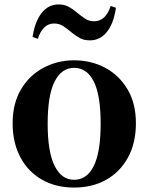

<svg xmlns="http://www.w3.org/2000/svg" viewBox="-20 -829 670 866"><path d="M314 17Q232 17 169.5 -18.5Q107 -54 72 -119.5Q37 -185 37 -273Q37 -362 74.5 -425.5Q112 -489 175.5 -523Q239 -557 314 -557Q391 -557 454 -523.5Q517 -490 555 -426.5Q593 -363 593 -273Q593 -184 557.5 -119Q522 -54 459.5 -18.5Q397 17 314 17ZM314 -18Q372 -18 403 -80.5Q434 -143 434 -271Q434 -400 403 -461.5Q372 -523 314 -523Q258 -523 226.5 -461.5Q195 -400 195 -271Q195 -143 226.5 -80.5Q258 -18 314 -18ZM127 -662Q137 -731 167.5 -770Q198 -809 244 -809Q270 -809 289.5 -798.5Q309 -788 325 -774Q343 -759 362 -746Q381 -733 405 -733Q431 -733 450 -751Q469 -769 479 -802L503 -794Q493 -724 462.5 -685.5Q432 -647 386 -647Q358 -647 339.5 -657.5Q321 -668 305 -681Q286 -697 267 -710Q248 -723 224 -723Q198 -723 179.5 -705Q161 -687 151 -654Z"/></svg>

Font: Noto Serif TC ExtraBold
Style: Regular
Weight: 800
Designer: Ryoko NISHIZUKA 西塚涼子 (kana & ideographs); Frank Grießhammer (Latin, Greek & Cyrillic); Wenlong ZHANG 张文龙 (bopomofo); San
Foundry: Adobe
Version: Version 2.002-H1;hotconv 1.1.0;makeotfexe 2.6.0